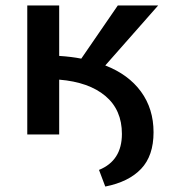

<svg xmlns="http://www.w3.org/2000/svg" viewBox="-20 -493 618 704"><path d="M543 -8Q543 78 497.5 126Q452 174 366 191L343 130Q427 96 427 -2Q427 -90 366.5 -141Q306 -192 197 -201V0H80V-473H197V-288Q243 -285 278 -278L412 -473H560L366 -253Q451 -220 497 -157Q543 -94 543 -8Z"/></svg>

Font: Ysabeau SC
Style: Bold
Weight: 700
Designer: Christian Thalmann (Catharsis Fonts)
Version: Version 0.003